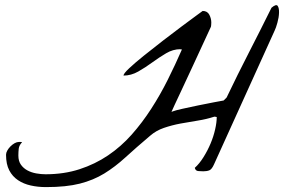

<svg xmlns="http://www.w3.org/2000/svg" viewBox="-20 -681 1125 760"><path d="M3.9 -68.4Q3.9 -76.2 8.8 -85Q13.7 -93.8 21.5 -101.6Q29.3 -109.4 38.1 -114.3Q46.9 -119.1 54.7 -119.1Q56.6 -119.1 61 -119.1Q65.4 -119.1 67.4 -118.2Q55.7 -105.5 54.2 -92.8Q52.7 -80.1 52.7 -65.4Q52.7 -43 63 -28.8Q73.2 -14.6 88.9 -6.3Q104.5 2 123.5 5.4Q142.6 8.8 160.2 8.8Q233.4 8.8 294.9 -11.2Q356.4 -31.2 407.7 -65.9Q459 -100.6 501 -147.9Q543 -195.3 578.6 -250.5Q614.3 -305.7 644 -365.2Q673.8 -424.8 700.2 -485.4H697.3H695.3Q694.3 -485.4 694.3 -486.3Q665 -486.3 637.7 -470.2Q610.4 -454.1 583 -434.1Q555.7 -414.1 527.3 -397.9Q499 -381.8 468.8 -381.8Q468.8 -389.6 491.7 -411.1Q514.6 -432.6 549.8 -460.9Q585 -489.3 625.5 -520.5Q666 -551.8 700.7 -577.6Q735.4 -603.5 758.8 -620.6Q782.2 -637.7 782.2 -637.7Q800.8 -637.7 808.6 -622.6Q816.4 -607.4 816.4 -591.8Q816.4 -588.9 815.9 -582Q815.4 -575.2 814.5 -574.2Q771.5 -481.4 743.2 -419.9Q714.8 -358.4 697.3 -321.3Q679.7 -284.2 671.4 -266.1Q663.1 -248 660.6 -242.2Q658.2 -236.3 659.7 -237.8Q661.1 -239.3 664.1 -240.2Q673.8 -244.1 702.6 -250.5Q731.4 -256.8 764.2 -263.7Q796.9 -270.5 825.7 -275.9Q854.5 -281.2 865.2 -283.2L877 -294.9Q919.9 -384.8 965.3 -473.1Q1010.7 -561.5 1054.7 -650.4Q1073.2 -666 1079.1 -657.7Q1085 -649.4 1084.5 -630.9Q1084 -612.3 1078.1 -591.3Q1072.3 -570.3 1067.4 -560.5L827.1 -30.3Q818.4 -10.7 808.6 -6.8Q798.8 -2.9 784.2 -2.9Q775.4 -2.9 764.6 -3.9Q753.9 -4.9 751 -16.6Q769.5 -33.2 785.6 -59.1Q801.8 -85 813.5 -112.8Q825.2 -140.6 831.5 -168.5Q837.9 -196.3 837.9 -217.8Q835.9 -217.8 832.5 -218.8Q829.1 -219.7 827.1 -218.8Q796.9 -209 762.7 -203.6Q728.5 -198.2 694.3 -191.9Q660.2 -185.5 628.9 -174.8Q597.7 -164.1 574.2 -143.6Q517.6 -95.7 476.6 -58.1Q435.5 -20.5 392.6 5.9Q349.6 32.2 295.9 45.9Q242.2 59.6 162.1 59.6Q129.9 59.6 101.6 53.2Q73.2 46.9 51.3 32.2Q29.3 17.6 16.6 -6.8Q3.9 -31.2 3.9 -68.4Z"/></svg>

Font: La Belle Aurore
Style: Regular
Weight: 400
Version: Version 1.001 2001